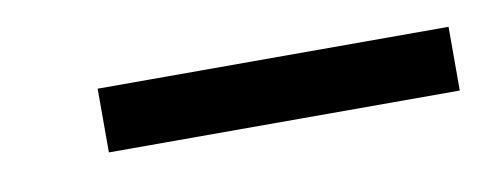

<svg xmlns="http://www.w3.org/2000/svg" viewBox="-25 -266 418 165"><g transform="rotate(-10 184.0 -183.0)"><path d="M368.2 -155.8V-211.4H62V-155.8Z"/></g></svg>

Font: Meera New
Style: Regular
Weight: 400
Designer: Hussain K H
Foundry: RIT
Version: 1.4.1